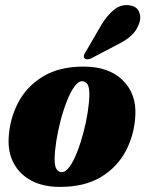

<svg xmlns="http://www.w3.org/2000/svg" viewBox="-20 -724 571 754"><path d="M308 -462.5Q407.5 -462.5 461.8 -409Q516 -355.5 511.5 -271Q508 -196.5 474.8 -132.5Q441.5 -68.5 377.2 -29.2Q313 10 215 10Q150.5 10 104.2 -14.2Q58 -38.5 34.5 -81.8Q11 -125 14 -181.5Q18 -257.5 51.5 -321.2Q85 -385 149 -423.8Q213 -462.5 308 -462.5ZM223 -48Q238 -48 253.2 -69.2Q268.5 -90.5 282.2 -125.2Q296 -160 307 -201Q318 -242 324.2 -281.8Q330.5 -321.5 331 -352Q331 -383 323 -394Q315 -405 302.5 -405Q287 -405 271.8 -383.5Q256.5 -362 242.8 -327.2Q229 -292.5 218.2 -251.5Q207.5 -210.5 201.2 -170.8Q195 -131 194.5 -100.5Q194.5 -69.5 202.5 -58.8Q210.5 -48 223 -48ZM377.5 -625.5Q401 -664 427.5 -685.5Q454 -707 485.5 -703.5Q516 -700.5 525.8 -678.2Q535.5 -656 526.5 -632Q516.5 -603 494.5 -583.5Q472.5 -564 438.5 -547.5L337.5 -494.5Q329.5 -491 322 -491.2Q314.5 -491.5 311 -496.5Q307.5 -502.5 310.5 -509.5Q313.5 -516.5 319 -524.5Z"/></svg>

Font: Fraunces 144pt S050 Black
Style: Italic
Weight: 900
Italic angle: -16°
Version: Version 1.000; ttfautohint (v1.8.3)